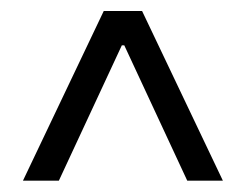

<svg xmlns="http://www.w3.org/2000/svg" viewBox="-20 -724 444 347"><path d="M21.5 -397.5H86.4L200.2 -642.1H204.6L318.4 -397.5H382.8L236.8 -704.1H167.5Z"/></svg>

Font: Raveo Display Display Light
Style: Regular
Weight: 300
Designer: Jakub Foglar, Rasmus Andersson (Inter)
Foundry: Jakubfoglar.com
Version: Version 1.100;Glyphs 3.2.3 (3260)